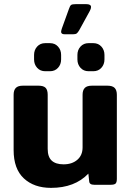

<svg xmlns="http://www.w3.org/2000/svg" viewBox="-20 -895 637 930"><path d="M276 -741Q276 -746 280 -758L314 -852Q319 -867 324.5 -871Q330 -875 348 -875H397Q421 -875 421 -861Q421 -853 415 -842L364 -749Q357 -737 351.5 -733Q346 -729 334 -729H293Q276 -729 276 -741ZM145 -607V-629Q145 -653 160 -669.5Q175 -686 199 -686H222Q246 -686 261 -669.5Q276 -653 276 -629V-607Q276 -583 261 -566.5Q246 -550 222 -550H199Q175 -550 160 -566.5Q145 -583 145 -607ZM355 -607V-629Q355 -653 370 -669.5Q385 -686 409 -686H432Q456 -686 471 -669.5Q486 -653 486 -629V-607Q486 -583 471 -566.5Q456 -550 432 -550H409Q385 -550 370 -566.5Q355 -583 355 -607ZM46 -168V-436Q46 -458 56.5 -469Q67 -480 91 -480H166Q191 -480 201 -469.5Q211 -459 211 -436V-174Q211 -135 230.5 -117Q250 -99 288 -99Q329 -99 354.5 -121Q380 -143 380 -181V-436Q380 -458 390.5 -469Q401 -480 426 -480H500Q525 -480 535.5 -469Q546 -458 546 -436V-29Q546 -12 540 -6Q534 0 516 0H436Q413 0 412 -17L408 -54Q342 15 227 15Q145 15 95.5 -31Q46 -77 46 -168Z"/></svg>

Font: Mitr Medium
Style: Regular
Weight: 500
Designer: Thanarat Vachiruckul
Foundry: Cadson Demak
Version: Version 1.002